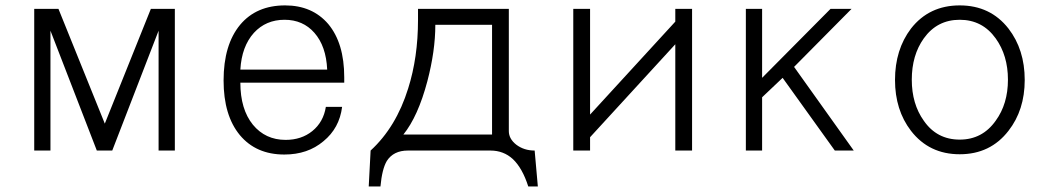

<svg xmlns="http://www.w3.org/2000/svg" viewBox="-20 -551 3862 704"><path d="M105.5 1H165V-438.5L335 1H391.6L561.5 -438.5V1H621.1V-518.6H533.2L364.3 -97.7L194.3 -518.6H105.5Z M861.3 -295.9Q866.2 -380.9 911.1 -430.7Q955.1 -478.5 1023.4 -478.5Q1090.8 -478.5 1132.8 -430.7Q1175.8 -381.8 1179.7 -295.9ZM861.3 -248H1242.2V-267.6Q1242.2 -392.6 1183.6 -462.9Q1125 -531.2 1025.4 -531.2Q919.9 -531.2 860.4 -460Q799.8 -386.7 799.8 -255.9Q799.8 -127.9 859.4 -55.7Q918.9 15.6 1022.5 15.6Q1108.4 15.6 1166 -33.2Q1224.6 -81.1 1234.4 -159.2H1174.8Q1166 -103.5 1125 -70.3Q1085 -38.1 1027.3 -38.1Q953.1 -38.1 907.2 -93.8Q861.3 -150.4 861.3 -248Z M1512.7 -518.6V-477.5Q1512.7 -340.8 1476.6 -226.6Q1432.6 -85 1338.9 1L1332 132.8H1375Q1380.9 68.4 1398.4 39.1Q1422.9 1 1475.6 1H1778.3Q1826.2 1 1860.4 32.2Q1895.5 65.4 1917 132.8H1952.1L1940.4 1Q1901.4 1 1873 -20.5Q1845.7 -42 1845.7 -70.3V-518.6ZM1576.2 -460H1784.2V-57.6H1459Q1512.7 -124 1546.9 -252.9Q1576.2 -364.3 1576.2 -460Z M2456.1 -518.6V-471.7L2143.6 -130.9V-518.6H2082V1H2143.6V-47.9L2456.1 -388.7V1H2517.6V-518.6Z M2714.8 1H2774.4V-194.3L2849.6 -265.6L3041 1H3110.4L2891.6 -305.7L3102.5 -518.6H3025.4L2774.4 -265.6V-518.6H2714.8Z M3499 -531.2Q3386.7 -531.2 3320.3 -446.3Q3261.7 -369.1 3261.7 -257.8Q3261.7 -147.5 3320.3 -71.3Q3386.7 14.6 3499 14.6Q3611.3 14.6 3677.7 -71.3Q3737.3 -147.5 3737.3 -257.8Q3737.3 -369.1 3677.7 -446.3Q3611.3 -531.2 3499 -531.2ZM3499 -478.5Q3582 -478.5 3630.9 -410.2Q3675.8 -347.7 3675.8 -258.8Q3675.8 -169.9 3630.9 -108.4Q3582 -39.1 3499 -39.1Q3415 -39.1 3367.2 -108.4Q3323.2 -169.9 3323.2 -258.8Q3323.2 -348.6 3367.2 -410.2Q3416 -478.5 3499 -478.5Z"/></svg>

Font: Dotum
Style: Regular
Weight: 400
Version: Version 2.21